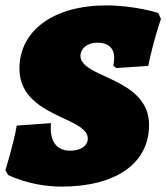

<svg xmlns="http://www.w3.org/2000/svg" viewBox="-33 -679 616 711"><path d="M195 12C396 12 519 -74 519 -216C519 -333 408 -371 333 -407C294 -426 265 -444 265 -472C265 -500 291 -521 328 -521C367 -521 390 -502 390 -463C390 -458 387 -435 387 -435L398 -427L516 -435C534 -525 563 -609 563 -609L553 -631C553 -631 467 -659 360 -659C166 -659 39 -566 39 -425C39 -323 120 -280 191 -246C245 -221 292 -201 292 -166C292 -139 266 -121 227 -121C179 -121 155 -152 155 -204C155 -210 155 -217 156 -223L29 -214C18 -148 -13 -49 -13 -49L-3 -31C-3 -31 80 12 195 12Z"/></svg>

Font: Alegreya SC Black
Style: Italic
Weight: 900
Italic angle: -7°
Designer: Juan Pablo del Peral
Foundry: Huerta Tipografica
Version: Version 2.007;PS 002.007;hotconv 1.0.88;makeotf.lib2.5.64775